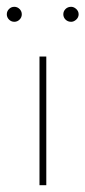

<svg xmlns="http://www.w3.org/2000/svg" viewBox="-22 -544 251 564"><path d="M94 -378H114V0H94ZM-2 -502Q-2 -511 4.5 -517.5Q11 -524 20 -524Q29 -524 35.5 -517.5Q42 -511 42 -502Q42 -493 35.5 -486.5Q29 -480 20 -480Q11 -480 4.5 -486.5Q-2 -493 -2 -502ZM164 -502Q164 -511 170.5 -517.5Q177 -524 187 -524Q195 -524 202 -517.5Q209 -511 209 -502Q209 -493 202 -486.5Q195 -480 187 -480Q177 -480 170.5 -486.5Q164 -493 164 -502Z"/></svg>

Font: Synthetic Thin
Style: Regular
Weight: 100
Designer: Santiago Orozco
Foundry: Typemade
Version: Version 2.000; ttfautohint (v1.8.4.7-5d5b)